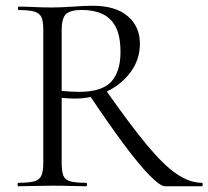

<svg xmlns="http://www.w3.org/2000/svg" viewBox="-20 -648 725 668"><path d="M554 0Q537.4 0 499.5 -38.7Q461.6 -77.4 408.2 -149.6Q354.8 -221.8 288.6 -320.8L345.4 -338.4Q430.2 -217.4 489.5 -145.6Q548.8 -73.8 594.4 -42.9Q640 -12 682.4 -12Q685.2 -12 685.2 -6Q685.2 0 682.4 0Q632.4 0 600.8 0Q569.2 0 554 0ZM302.2 -628Q382.2 -628 424.5 -591.7Q466.8 -555.4 466.8 -496.2Q466.8 -442 435.4 -398.5Q404 -355 352.5 -330Q301 -305 240 -305Q230 -305 217.5 -305.8Q205 -306.6 194.6 -307.6V-81Q194.6 -52 200.4 -37Q206.2 -22 224.8 -17Q243.4 -12 280 -12Q282.8 -12 282.8 -6Q282.8 0 280 0Q255.6 0 226.4 -1Q197.2 -2 161.6 -2Q128.8 -2 98.3 -1Q67.8 0 43.4 0Q41.2 0 41.2 -6Q41.2 -12 43.4 -12Q80 -12 98.6 -17Q117.2 -22 123.9 -37Q130.6 -52 130.6 -81V-544Q130.6 -573 124.4 -587.5Q118.2 -602 100 -607.5Q81.8 -613 45.2 -613Q42.4 -613 42.4 -619Q42.4 -625 45.2 -625Q68.8 -625 98.8 -623.5Q128.8 -622 161.6 -622Q193 -622 233.7 -625Q274.4 -628 302.2 -628ZM399.2 -467Q399.2 -522 382.8 -553.8Q366.4 -585.6 336.2 -599.5Q306 -613.4 263.8 -613.4Q227 -613.4 210.8 -600Q194.6 -586.6 194.6 -542V-331.6Q208.6 -330.4 225 -329.4Q241.4 -328.4 254.2 -328.4Q334.8 -328.4 367 -363.7Q399.2 -399 399.2 -467Z"/></svg>

Font: Cormorant Garamond Light
Style: Regular
Weight: 300
Designer: Christian Thalmann (Catharsis Fonts)
Foundry: Catharsis Fonts
Version: Version 4.001